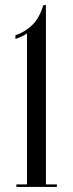

<svg xmlns="http://www.w3.org/2000/svg" viewBox="-20 -741 291 761"><path d="M45 0V-10H87V-609.5Q84 -605.5 68 -597.5Q52 -589.5 41 -586.5V-601Q79 -614 107.5 -641.5Q136 -669 152 -721H162V-10H205.5V0Z"/></svg>

Font: Imbue 100pt
Style: Regular
Weight: 400
Designer: Tyler Finck
Foundry: Etcetera Type Company
Version: Version 1.102; ttfautohint (v1.8.3)